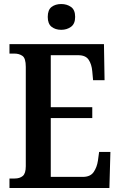

<svg xmlns="http://www.w3.org/2000/svg" viewBox="-20 -933 598 953"><path d="M27 0V-47H53Q78 -47 93 -59.5Q108 -72 108 -108V-601Q108 -644 91.5 -655.5Q75 -667 52 -667H27V-714H496L499 -535H442L438 -579Q435 -614 420 -636.5Q405 -659 368 -659H232V-401H438V-347H232V-55H391Q428 -55 444.5 -78.5Q461 -102 466 -135L472 -179H528L523 0ZM284 -785Q255 -785 236 -800Q217 -815 217 -849Q217 -884 236 -898.5Q255 -913 284 -913Q312 -913 332.5 -898.5Q353 -884 353 -849Q353 -815 332.5 -800Q312 -785 284 -785Z"/></svg>

Font: Noto Serif Myanmar Cond SemBd
Style: Regular
Weight: 600
Width: 3
Designer: Ben Mitchell and the Monotype Design Team
Foundry: Monotype Imaging Inc.
Version: Version 2.106; ttfautohint (v1.8.4.7-5d5b)